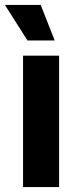

<svg xmlns="http://www.w3.org/2000/svg" viewBox="-31 -763 324 783"><path d="M63 0V-536H210V0ZM81 -598 -11 -743H135L192 -598Z"/></svg>

Font: Mona Sans
Style: Bold
Weight: 700
Designer: Deni Anggara
Foundry: GitHub
Version: Version 2.000;Glyphs 3.2.3 (3260)